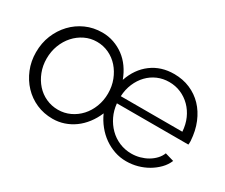

<svg xmlns="http://www.w3.org/2000/svg" viewBox="-93 -780 1221 1040"><g transform="rotate(30 517.5 -260.0)"><path d="M296 10Q241 10 194.5 -10.5Q148 -31 113.5 -67.5Q79 -104 59 -153Q39 -202 39 -258Q39 -316 59 -365Q79 -414 114 -451Q149 -488 196 -509Q243 -530 298 -530Q336 -530 370.5 -518Q405 -506 434 -484.5Q463 -463 485 -432Q507 -401 521 -363Q548 -442 607 -486Q666 -530 747 -530Q802 -530 847.5 -510.5Q893 -491 926.5 -456Q960 -421 980.5 -371.5Q1001 -322 1005 -260Q1005 -255 1005 -248Q1005 -241 1004 -237H557Q561 -195 578 -159.5Q595 -124 622 -97Q649 -70 684.5 -55Q720 -40 760 -40Q787 -40 812.5 -47Q838 -54 859.5 -66.5Q881 -79 897.5 -96.5Q914 -114 922 -135L977 -119Q965 -90 942 -66.5Q919 -43 890 -26Q861 -9 827 0.5Q793 10 756 10Q718 10 683 -2Q648 -14 617.5 -35.5Q587 -57 562.5 -87.5Q538 -118 522 -154Q506 -116 482.5 -85.5Q459 -55 430 -34Q401 -13 367 -1.5Q333 10 296 10ZM297 -47Q337 -47 372 -63.5Q407 -80 433 -108.5Q459 -137 474 -176Q489 -215 489 -259Q489 -304 474 -342.5Q459 -381 433.5 -410Q408 -439 373 -455.5Q338 -472 298 -472Q258 -472 223 -455Q188 -438 162 -409Q136 -380 121 -341Q106 -302 106 -257Q106 -213 121 -174.5Q136 -136 161.5 -107.5Q187 -79 222 -63Q257 -47 297 -47ZM941 -281Q938 -325 922 -361Q906 -397 879.5 -423.5Q853 -450 819 -464.5Q785 -479 746 -479Q707 -479 673.5 -464.5Q640 -450 614.5 -423.5Q589 -397 573.5 -360.5Q558 -324 556 -281Z"/></g></svg>

Font: Rising Sun Light
Style: Regular
Weight: 300
Designer: Matt McInerney, Pablo Impallari, Rodrigo Fuenzalida (Raleway font), Stephen Hutchings (Greek), Cristiano Sobral (main ch
Foundry: The Rising Sun Project Authors
Version: Version 4.327; ttfautohint (v1.8.4.7-5d5b-dirty)